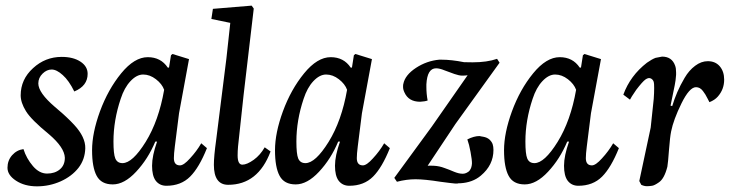

<svg xmlns="http://www.w3.org/2000/svg" viewBox="-20 -638 2571 675"><path d="M152.8 -165.5Q89.4 -217.3 71.3 -247.1Q52.7 -277.3 52.7 -302.7Q52.7 -358.9 96.2 -398.4Q139.2 -438 196.8 -438Q237.3 -438 262.7 -421.4Q288.1 -404.8 288.1 -378.4Q288.1 -335.9 241.2 -316.4Q222.2 -355 200.7 -374Q179.2 -393.6 161.6 -393.6Q144.5 -393.6 129.9 -379.4Q114.7 -364.7 114.7 -344.7Q114.7 -312 172.9 -262.2L186.5 -250.5Q200.2 -238.8 201.2 -237.8Q202.6 -236.3 214.4 -225.6Q225.1 -215.8 228 -212.4Q229.5 -210.4 233.9 -206.3Q238.3 -202.1 240.7 -199.2Q280.8 -155.8 279.8 -116.7Q278.8 -77.6 255.9 -47.9Q232.4 -18.1 193.4 -0.5Q153.8 17.1 109.9 17.1Q66.4 17.1 36.1 -2.9Q6.3 -22.5 6.3 -48.3Q6.3 -73.7 22.5 -92.3Q39.1 -110.8 62.5 -113.8Q72.8 -81.1 95.7 -54.2Q118.2 -27.8 145.5 -27.8Q172.9 -27.8 190.4 -42.5Q208 -57.1 208 -83.5Q206.5 -119.6 152.8 -165.5Z M378.9 -140.6Q378.9 -96.7 385.3 -81.1Q392.1 -64.5 410.6 -64.5Q445.8 -64.5 492.2 -139.2Q538.1 -213.4 557.1 -322.3Q549.8 -342.8 528.3 -359.4Q506.8 -376 483.4 -376Q460.4 -376 438.5 -352.5Q417 -329.6 404.3 -290.5Q378.9 -214.8 378.9 -140.6ZM586.4 -448.2 644.5 -430.2 609.4 -239.7 594.7 -123.5Q591.3 -96.7 591.3 -82Q591.3 -56.6 612.8 -56.6Q626 -56.6 647.9 -81.1Q671.4 -106.4 687.5 -134.3L707.5 -117.2Q680.2 -48.8 648.4 -17.1Q616.2 15.1 564.9 15.1Q541 15.1 527.3 -2.9Q514.6 -20 514.6 -55.2Q514.6 -90.3 532.2 -140.1H525.9Q500.5 -79.1 458.5 -34.2Q417 10.3 376.5 10.3Q335.9 10.3 319.8 -20Q303.7 -49.8 303.7 -109.9Q303.7 -170.4 331.5 -246.6Q359.9 -323.7 406.2 -380.4Q452.6 -437 499.5 -437Q545.4 -437 569.8 -400.4H574.2L581.1 -443.8Z M775.9 -432.1 789.6 -557.6 723.1 -571.3 728.5 -606.9 864.7 -618.2 872.1 -607.9 836.4 -304.2 816.9 -123.5Q815.4 -106.4 815.4 -91.8Q815.4 -59.1 832 -59.1Q848.1 -59.1 872.1 -76.2Q895 -92.8 910.6 -120.1L931.2 -105.5Q887.2 11.7 782.2 11.7Q731.9 11.7 731.9 -58.6Q731.9 -87.9 739.7 -144Z M1022 -140.6Q1022 -96.7 1028.3 -81.1Q1035.2 -64.5 1053.7 -64.5Q1088.9 -64.5 1135.3 -139.2Q1181.2 -213.4 1200.2 -322.3Q1192.9 -342.8 1171.4 -359.4Q1149.9 -376 1126.5 -376Q1103.5 -376 1081.5 -352.5Q1060.1 -329.6 1047.4 -290.5Q1022 -214.8 1022 -140.6ZM1229.5 -448.2 1287.6 -430.2 1252.4 -239.7 1237.8 -123.5Q1234.4 -96.7 1234.4 -82Q1234.4 -56.6 1255.9 -56.6Q1269 -56.6 1291 -81.1Q1314.5 -106.4 1330.6 -134.3L1350.6 -117.2Q1323.2 -48.8 1291.5 -17.1Q1259.3 15.1 1208 15.1Q1184.1 15.1 1170.4 -2.9Q1157.7 -20 1157.7 -55.2Q1157.7 -90.3 1175.3 -140.1H1168.9Q1143.6 -79.1 1101.6 -34.2Q1060.1 10.3 1019.5 10.3Q979 10.3 962.9 -20Q946.8 -49.8 946.8 -109.9Q946.8 -170.4 974.6 -246.6Q1002.9 -323.7 1049.3 -380.4Q1095.7 -437 1142.6 -437Q1188.5 -437 1212.9 -400.4H1217.3L1224.1 -443.8Z M1641.6 -418.9Q1692.4 -418.9 1727.5 -431.2L1736.3 -417.5L1581.1 -202.1L1483.4 -55.2Q1485.8 -56.2 1505.9 -55.2Q1524.9 -54.2 1542.5 -47.4Q1546.9 -45.9 1559.1 -41.3Q1571.3 -36.6 1577.6 -33.7Q1593.8 -27.3 1605 -27.3H1608.4Q1614.3 -27.3 1621.1 -30.8Q1628.9 -34.7 1631.8 -39.6Q1638.2 -47.9 1639.2 -63Q1639.6 -74.7 1634.3 -103.5Q1629.4 -130.4 1623 -147.9Q1646.5 -159.7 1665.5 -159.7Q1666 -159.7 1667.5 -159.4Q1668.9 -159.2 1672.1 -158.4Q1675.3 -157.7 1679.2 -157.2Q1692.4 -154.8 1700.7 -147.5Q1709 -139.6 1711.9 -131.3Q1714.8 -122.6 1714.8 -110.8Q1714.8 -57.6 1670.4 -20.5Q1641.6 3.9 1597.7 6.3H1592.3Q1588.9 7.8 1580.6 7.3Q1567.9 6.3 1528.3 1Q1472.7 -7.8 1440.9 -7.8Q1409.2 -7.8 1375.5 1L1366.2 -12.7L1498 -192.9L1624 -373.5Q1616.2 -372.1 1605 -372.1Q1594.2 -372.1 1577.6 -377.9Q1552.2 -386.7 1543 -390.6Q1525.4 -397.9 1513.2 -397.9Q1481.9 -397.9 1479 -341.3V-332Q1479 -308.1 1483.4 -284.7Q1474.1 -281.2 1457 -280.3Q1416.5 -280.3 1401.9 -313Q1397 -323.2 1397 -332.5Q1397 -341.8 1397.9 -342.8Q1403.8 -374 1442.4 -399.4Q1480.5 -424.3 1524.4 -428.2H1531.7Q1567.4 -428.2 1611.3 -419.4Z M1827.1 -140.6Q1827.1 -96.7 1833.5 -81.1Q1840.3 -64.5 1858.9 -64.5Q1894 -64.5 1940.4 -139.2Q1986.3 -213.4 2005.4 -322.3Q1998 -342.8 1976.6 -359.4Q1955.1 -376 1931.6 -376Q1908.7 -376 1886.7 -352.5Q1865.2 -329.6 1852.5 -290.5Q1827.1 -214.8 1827.1 -140.6ZM2034.7 -448.2 2092.8 -430.2 2057.6 -239.7 2043 -123.5Q2039.6 -96.7 2039.6 -82Q2039.6 -56.6 2061 -56.6Q2074.2 -56.6 2096.2 -81.1Q2119.6 -106.4 2135.7 -134.3L2155.8 -117.2Q2128.4 -48.8 2096.7 -17.1Q2064.5 15.1 2013.2 15.1Q1989.3 15.1 1975.6 -2.9Q1962.9 -20 1962.9 -55.2Q1962.9 -90.3 1980.5 -140.1H1974.1Q1948.7 -79.1 1906.7 -34.2Q1865.2 10.3 1824.7 10.3Q1784.2 10.3 1768.1 -20Q1752 -49.8 1752 -109.9Q1752 -170.4 1779.8 -246.6Q1808.1 -323.7 1854.5 -380.4Q1900.9 -437 1947.8 -437Q1993.7 -437 2018.1 -400.4H2022.5L2029.3 -443.8Z M2339.4 -175.8Q2335.4 -156.2 2332 -111.8Q2328.6 -65.4 2326.2 -51.8Q2315.4 -9.3 2295.9 3.4Q2281.2 13.7 2272.5 15.1Q2262.7 16.6 2254.4 16.6Q2244.6 16.6 2234.4 11.7L2227.5 -1.5L2267.6 -189.5L2278.3 -290.5Q2279.8 -311 2279.8 -328.6Q2279.8 -345.7 2278.3 -350.1Q2276.4 -355.5 2273.4 -358.4Q2269 -362.8 2264.6 -363.3Q2258.3 -364.7 2249 -358.4Q2238.8 -351.1 2216.8 -322.3Q2197.3 -293.9 2194.8 -287.6L2171.4 -305.2Q2195.8 -372.1 2254.4 -417.5Q2272.5 -430.2 2284.7 -434.6L2307.6 -439Q2342.3 -439 2353.5 -407.2Q2356.9 -398.4 2356.9 -383.3V-375Q2355.5 -354.5 2352.1 -338.4L2337.4 -266.6L2343.3 -265.1Q2350.6 -289.6 2361.1 -314Q2371.6 -338.4 2387 -364.5Q2402.3 -390.6 2423.8 -406.7Q2445.3 -422.9 2468.3 -422.9Q2495.1 -422.9 2510.5 -404.8Q2525.9 -386.7 2525.9 -357.9Q2525.9 -323.7 2503.4 -298.3Q2492.7 -286.1 2474.1 -278.8Q2472.7 -281.2 2467.8 -291Q2462.9 -300.8 2459.7 -305.9Q2456.5 -311 2451.2 -318.1Q2445.8 -325.2 2439.7 -328.4Q2433.6 -331.5 2426.8 -331.5Q2403.8 -331.5 2375.7 -274.4Q2347.7 -217.3 2339.4 -175.8Z"/></svg>

Font: Neuton Cursive
Style: Regular
Weight: 500
Designer: Brian M Zick
Version: Version 1.43